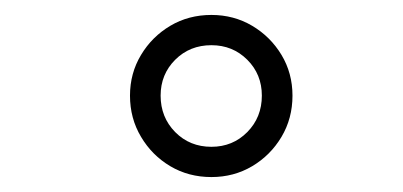

<svg xmlns="http://www.w3.org/2000/svg" viewBox="-20 -772 540 257"><path d="M263 -535Q232.5 -535 208 -549.5Q183.5 -564 168.8 -588.8Q154 -613.5 154 -644Q154 -674 168.8 -698.5Q183.5 -723 208 -737.5Q232.5 -752 263 -752Q293 -752 317.5 -737.5Q342 -723 356.8 -698.5Q371.5 -674 371.5 -644Q371.5 -613.5 356.8 -588.8Q342 -564 317.5 -549.5Q293 -535 263 -535ZM263 -575.5Q291.5 -575.5 311 -595.2Q330.5 -615 330.5 -644Q330.5 -672.5 311 -692Q291.5 -711.5 263 -711.5Q234 -711.5 214.5 -692Q195 -672.5 195 -644Q195 -615 214.5 -595.2Q234 -575.5 263 -575.5Z"/></svg>

Font: Trispace Thin ExtraLight
Style: Regular
Weight: 250
Version: Version 1.210